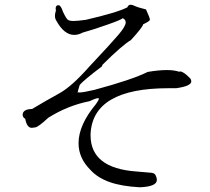

<svg xmlns="http://www.w3.org/2000/svg" viewBox="-20 -762 889 814"><path d="M573 32Q645 29 645 1Q645 -9 638 -22Q633 -28 622 -29.5Q611 -31 558 -35Q364 -49 364 -188V-194Q373 -388 694 -388H727Q791 -397 791 -417Q791 -423 787 -429Q758 -459 744 -459L739 -458Q719 -465 687 -465Q653 -465 606 -457Q540 -424 380 -381Q333 -370 318 -370Q313 -370 311 -371L309 -368V-369Q309 -373 318 -402Q335 -422 410 -479V-478Q411 -478 415 -488Q500 -572 535 -592Q585 -647 587 -659Q615 -672 615.5 -678.5Q616 -685 599 -722Q565 -730 546 -739Q539 -742 534 -742Q524 -742 520 -731Q478 -709 344 -678Q309 -673 290 -673Q278 -673 270 -676.5Q262 -680 247 -712Q238 -740 228 -740Q216 -740 216 -726L217 -717Q213 -705 213 -695Q213 -683 219 -674Q252 -614 295 -614Q312 -614 331 -624Q368 -634 432.5 -656.5Q497 -679 500 -685Q513 -679 513 -667Q513 -651 482.5 -615Q452 -579 358 -479Q284 -395 231 -366Q178 -337 116 -300Q76 -299 76 -275Q76 -265 87 -258Q94 -220 115 -220Q117 -220 130 -222Q143 -224 185 -263Q268 -315 360 -333Q387 -346 397 -346Q399 -346 399 -343Q399 -338 387 -321Q313 -232 313 -155Q313 -92 363 -42Q394 -8 445 10Q496 28 573 32Z"/></svg>

Font: Xiaobo Songti 小帛宋体
Style: Regular
Weight: 400
Version: Version 1.501;March 17, 2024;FontCreator 14.0.0.2814 64-bit